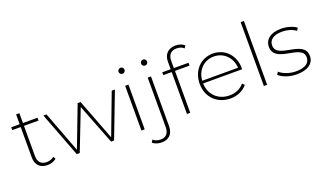

<svg xmlns="http://www.w3.org/2000/svg" viewBox="-85 -1323 3558 2097"><g transform="rotate(-20 1694.0 -274.0)"><path d="M326 -520H157V-634H119V-520H21V-487H119V-133C119 -49 166 4 254 4C292 4 333 -8 358 -33L341 -60C319 -40 289 -30 257 -30C191 -30 157 -68 157 -137V-487H326Z M810 -468 992 0H1027L1226 -520H1189L1009 -44L827 -520H793L611 -44L431 -520H395L593 0H628Z M1383 0V-520H1345V0ZM1364 -653C1384 -653 1399 -669 1399 -688C1399 -707 1383 -723 1364 -723C1345 -723 1329 -707 1329 -688C1329 -669 1345 -653 1364 -653Z M1512 198C1598 198 1645 143 1645 59V-520H1607V56C1607 126 1573 164 1510 164C1475 164 1445 154 1424 134L1406 162C1430 186 1471 198 1512 198ZM1626 -653C1646 -653 1661 -669 1661 -688C1661 -707 1645 -723 1626 -723C1607 -723 1591 -707 1591 -688C1591 -669 1607 -653 1626 -653Z M2081 -520H1911V-604C1911 -674 1946 -712 2013 -712C2044 -712 2074 -702 2096 -682L2113 -710C2089 -734 2049 -746 2011 -746C1923 -746 1874 -691 1874 -608V-520H1776V-487H1874V0H1912V-487H2081Z M2155 -284C2162 -403 2247 -490 2363 -490C2478 -490 2564 -403 2571 -284ZM2382 4C2459 4 2530 -26 2576 -82L2553 -107C2512 -56 2450 -31 2382 -31C2252 -31 2157 -122 2154 -253H2607C2608 -257 2608 -260 2608 -264C2608 -417 2503 -524 2363 -524C2222 -524 2117 -414 2117 -260C2117 -106 2227 4 2382 4Z M2806 0V-742H2768V0Z M3152 4C3284 4 3353 -53 3353 -136C3353 -333 3004 -220 3004 -385C3004 -444 3050 -490 3157 -490C3214 -490 3272 -474 3315 -442L3334 -472C3293 -503 3223 -524 3157 -524C3027 -524 2965 -460 2965 -384C2965 -181 3315 -295 3315 -135C3315 -73 3269 -30 3154 -30C3074 -30 3004 -60 2965 -95L2946 -65C2986 -26 3067 4 3152 4Z"/></g></svg>

Font: Montserrat-Alt1 ExtLt
Style: Regular
Weight: 200
Designer: Differentunic
Foundry: Differentunic
Version: Version 7.222